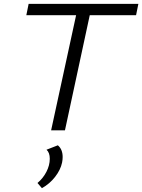

<svg xmlns="http://www.w3.org/2000/svg" viewBox="-20 -678 740 999"><path d="M376 -599H117L129 -658H700L688 -599H447L318 0H246ZM239 148Q239 116 222 101L281 78Q306 99 306 139Q306 153 303 168Q295 206 266.5 242.5Q238 279 198 301L175 274Q204 250 221.5 216Q239 182 239 148Z"/></svg>

Font: LXGW Bright GB
Style: Italic
Weight: 400
Italic angle: -12°
Designer: Christian Thalmann (Catharsis Fonts)
Foundry: LXGW / Christian Thalmann (Catharsis Fonts) / Fontworks Inc.
Version: Version 5.510